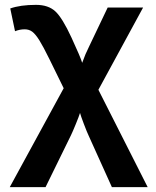

<svg xmlns="http://www.w3.org/2000/svg" viewBox="-20 -559 640 786"><path d="M127.4 -539.1Q177.7 -539.1 206.5 -512.5Q235.4 -485.8 272.9 -404.5Q310.5 -323.2 316.4 -301.8Q329.1 -337.9 345.2 -369.6L420.9 -528.3H565.9L382.8 -191.4L584.5 207H438L342.8 -3.9Q336.4 -17.1 323.2 -51.8Q310.1 -86.4 307.6 -96.7Q303.2 -82.5 290.5 -51.5Q277.8 -20.5 271 -6.3L166.5 207H20L240.7 -197.8L182.6 -316.4Q156.7 -369.1 141.1 -394Q125.5 -418.9 112.3 -429Q99.1 -439 81.1 -439Q61 -439 41.5 -431.2L22 -524.4Q63.5 -539.1 127.4 -539.1Z"/></svg>

Font: Liberation Mono
Style: Bold
Weight: 700
Monospace: yes
Designer: Steve Matteson
Foundry: Ascender Corporation
Version: Version 2.1.5